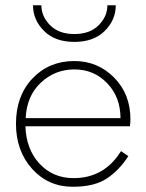

<svg xmlns="http://www.w3.org/2000/svg" viewBox="-20 -703 559 733"><path d="M106 -683H138Q138 -640 171.5 -606.5Q205 -573 264 -573Q323 -573 356.5 -606.5Q390 -640 390 -683H422Q422 -627 380 -585Q338 -543 264 -543Q190 -543 148 -585Q106 -627 106 -683ZM41 -231Q41 -337 104 -403.5Q167 -470 264 -470Q353 -470 415.5 -407Q478 -344 478 -247Q478 -237 476 -221H77Q80 -133 131 -78Q182 -23 261 -23Q378 -23 442 -126L470 -107Q436 -54 388.5 -22Q341 10 258 10Q164 10 102.5 -58.5Q41 -127 41 -231ZM78 -252H440Q440 -332 389.5 -385Q339 -438 264 -438Q190 -438 136 -387.5Q82 -337 78 -252Z"/></svg>

Font: Renner
Style: Thin
Weight: 200
Version: Version 003.000 ; ttfautohint (v0.97) -l 8 -r 50 -G 200 -x 1